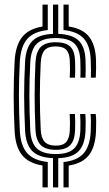

<svg xmlns="http://www.w3.org/2000/svg" viewBox="-20 -820 477 840"><path d="M211.8 0V-128.2Q150 -130.5 121.5 -158.9Q93 -187.2 89.8 -248Q85.8 -332.2 85.6 -402.2Q85.5 -472.2 89.8 -549.8Q93.2 -612.5 121.8 -641Q150.2 -669.5 211.8 -671.8V-800H234.8V-671.8Q296.5 -669.5 324.4 -642.2Q352.2 -615 354.2 -555.2Q354.8 -534 354.9 -515Q355 -496 354 -480.2H331.5Q332.5 -494.2 332.2 -513.1Q332 -532 331.5 -554.2Q329.5 -607.5 304.4 -630.5Q279.2 -653.5 223.2 -653.5Q167.2 -653.5 141.5 -629.1Q115.8 -604.8 112.5 -548.2Q108.5 -471.5 108.5 -402.1Q108.5 -332.8 112.5 -249.2Q115.5 -195 141.5 -170.5Q167.5 -146 224.8 -146Q279.2 -146 304.1 -170.2Q329 -194.5 331.5 -248.5Q333 -290.8 330.5 -321.2H353.2Q356 -292.5 354.2 -247.5Q351.2 -186.2 323.6 -158.1Q296 -130 234.8 -128V0ZM166 0V-95.8Q105.2 -105.8 76.5 -141.5Q47.8 -177.2 44 -245.2Q39.8 -331 39.8 -402.2Q39.8 -473.5 44 -552.8Q48 -621.5 76.8 -657.8Q105.5 -694 166 -704V-800H189V-688.5Q127.8 -682.2 99.2 -649.6Q70.8 -617 66.8 -551.2Q62.8 -473 62.8 -402.2Q62.8 -331.5 66.8 -246.8Q70.5 -182.2 99 -150Q127.5 -117.8 189 -111.2V0ZM377.5 -480.2Q378.2 -495 378 -514.2Q377.8 -533.5 377 -556.2Q374.8 -619.8 346.8 -651.1Q318.8 -682.5 257.8 -688.5V-800H280.5V-704.2Q341.5 -694.8 369.6 -659.4Q397.8 -624 400 -557.2Q400.5 -540.2 400.4 -520.8Q400.2 -501.2 399 -480.2ZM224.8 -164.5Q179.2 -164.5 158.5 -185.1Q137.8 -205.8 135.2 -250.8Q131.5 -333.2 131.5 -402Q131.5 -470.8 135.2 -546.8Q138 -594.2 158.5 -614.8Q179 -635.2 223.2 -635.2Q267.5 -635.2 287.2 -616.2Q307 -597.2 308.5 -553.2Q309 -532.5 309.1 -514Q309.2 -495.5 308.2 -480.2H285Q286.2 -496 286.2 -514.2Q286.2 -532.5 285.5 -552.5Q284.5 -587 270 -602Q255.5 -617 223.2 -617Q190.5 -617 175.4 -600.4Q160.2 -583.8 158.2 -545.5Q154.5 -470.2 154.4 -402.1Q154.2 -334 158.2 -252.2Q160 -216.5 175.5 -199.6Q191 -182.8 224.8 -182.8Q255.8 -182.8 269.9 -199.1Q284 -215.5 285.5 -250.5Q287 -286 285 -321.2H307.8Q310 -288.8 308.5 -249.5Q306.5 -205 287 -184.8Q267.5 -164.5 224.8 -164.5ZM257.8 0V-111Q318.2 -117.2 346.2 -149.5Q374.2 -181.8 377 -246.2Q379 -294.2 376.2 -321.2H398.8Q402.2 -295.5 400 -245.2Q397 -177 368.9 -141.1Q340.8 -105.2 280.5 -95.5V0Z"/></svg>

Font: Big Shoulders Inline Text
Style: Bold
Weight: 700
Designer: Patric King
Foundry: XO Type Co
Version: Version 1.000